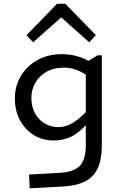

<svg xmlns="http://www.w3.org/2000/svg" viewBox="-20 -763 654 1022"><path d="M436.7 12.1V-430.3L499.3 -468.5H522V9.1Q522 83.2 501.2 130.5Q480.4 177.8 434.1 201.9Q387.8 226 309.7 230.3L138.1 239L134.5 166L298.9 157Q374.7 152.3 405.7 118.7Q436.7 85 436.7 12.1ZM59.2 -239.6Q59.2 -304.8 90.7 -358Q122.2 -411.3 178.7 -443Q235.2 -474.8 310.1 -474.8Q359.2 -474.8 405.9 -459Q452.6 -443.3 496.8 -409L469 -342Q427.6 -375.4 391.7 -389.3Q355.8 -403.1 322.5 -403.1Q265 -403.1 226 -380.1Q187 -357 167 -320.5Q147 -284 147 -242.3Q147 -194.7 166.6 -159.4Q186.1 -124.1 218.8 -105.3Q251.6 -86.4 289.7 -86.4Q314.3 -86.4 339.3 -95.4Q364.2 -104.4 393.5 -127Q422.7 -149.6 461.3 -191.9L453.9 -115.4Q405.2 -58.7 361.4 -36.9Q317.7 -15.1 264.7 -15.1Q209 -15.1 162.4 -42.6Q115.9 -70.1 87.5 -120.8Q59.2 -171.5 59.2 -239.6ZM121.2 -575.9 283.7 -742.8H314.4L317.5 -681L156.4 -537.8ZM490.3 -575.9 455 -537.8 294 -681 297 -742.8H327.7Z"/></svg>

Font: Intel One Mono Light
Style: Regular
Weight: 300
Monospace: yes
Designer: Fred Shallcrass
Foundry: Frere-Jones Type LLC
Version: Version 1.004